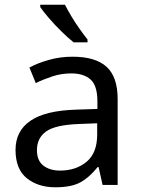

<svg xmlns="http://www.w3.org/2000/svg" viewBox="-20 -786 601 816"><path d="M288 -545Q386 -545 433 -502Q480 -459 480 -365V0H416L399 -76H395Q360 -32 321.5 -11Q283 10 215 10Q142 10 94 -28.5Q46 -67 46 -149Q46 -229 109 -272.5Q172 -316 303 -320L394 -323V-355Q394 -422 365 -448Q336 -474 283 -474Q241 -474 203 -461.5Q165 -449 132 -433L105 -499Q140 -518 188 -531.5Q236 -545 288 -545ZM314 -259Q214 -255 175.5 -227Q137 -199 137 -148Q137 -103 164.5 -82Q192 -61 235 -61Q303 -61 348 -98.5Q393 -136 393 -214V-262ZM256 -766Q267 -744 283.5 -716.5Q300 -689 318.5 -663Q337 -637 352 -618V-606H293Q270 -624 241 -652.5Q212 -681 187.5 -709.5Q163 -738 151 -756V-766Z"/></svg>

Font: Noto Sans Test
Style: Regular
Weight: 400
Version: Version 1.002; ttfautohint (v1.8.4.7-5d5b)